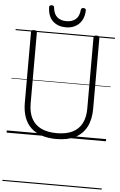

<svg xmlns="http://www.w3.org/2000/svg" viewBox="-92 -1261 1101 1766"><g transform="rotate(5 458.5 -378.5)"><path d="M460 19Q383 19 323.5 -1Q264 -21 224 -59.5Q184 -98 163.5 -155.5Q143 -213 143 -287V-942Q143 -952 149 -956.5Q155 -961 169 -961Q184 -961 190.5 -956.5Q197 -952 197 -942V-285Q197 -203 227 -147Q257 -91 315.5 -63Q374 -35 460 -35Q545 -35 603 -63Q661 -91 690.5 -147Q720 -203 720 -285V-942Q720 -952 726.5 -956.5Q733 -961 747 -961Q774 -961 774 -942V-287Q774 -188 738 -119.5Q702 -51 632.5 -16Q563 19 460 19ZM458 -1012Q385 -1012 338.5 -1054.5Q292 -1097 289 -1182Q288 -1192 294 -1197.5Q300 -1203 313 -1203Q325 -1203 329.5 -1197.5Q334 -1192 335 -1182Q341 -1124 373 -1096.5Q405 -1069 458 -1069Q511 -1069 543.5 -1096.5Q576 -1124 581 -1182Q583 -1192 587.5 -1197.5Q592 -1203 603 -1203Q616 -1203 622 -1197.5Q628 -1192 628 -1182Q626 -1127 603.5 -1089Q581 -1051 543.5 -1031.5Q506 -1012 458 -1012ZM0 436H917V446H0ZM0 -20H917V0H0ZM0 -505H917V-500H0ZM0 -956H917V-946H0Z"/></g></svg>

Font: Playwrite HU Guides
Style: Regular
Weight: 400
Designer: Veronika Burian, José Scaglione
Foundry: TypeTogether
Version: Version 1.003